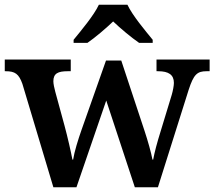

<svg xmlns="http://www.w3.org/2000/svg" viewBox="-22 -786 900 806"><path d="M287 -619V-606H345C377 -628 423 -667 453 -696C483 -667 530 -628 562 -606H619V-619C588 -657 534 -721 513 -766H393C372 -721 318 -657 287 -619ZM72 -434 202 0H299L424 -364L544 0H641L770 -409C791 -474 806 -487 845 -487H858V-536H635V-487H642C686 -487 708 -472 708 -438C708 -427 704 -405 699 -388L653 -237C637 -186 627 -148 621 -116H618C613 -144 598 -197 585 -236L487 -532H423L320 -240C306 -200 290 -149 285 -116H282C276 -148 262 -210 249 -258L210 -401C206 -416 202 -434 202 -445C202 -478 222 -487 262 -487H275V-536H-2V-487H2C41 -487 57 -476 72 -434Z"/></svg>

Font: Noto Serif Devanagari SemiBold
Style: Regular
Weight: 600
Designer: Universal Thirst, Indian Type Foundry and the Monotype Design Team
Foundry: Monotype Imaging Inc.
Version: Version 2.004